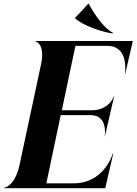

<svg xmlns="http://www.w3.org/2000/svg" viewBox="-36 -997 726 1017"><path d="M667.5 -780H151V-778C154 -778 204.5 -765.5 181 -654.5L68 -125.5C44.5 -14.5 -9 -2 -16 -2V0H521.5L564 -184.5L561.5 -185C558 -168 507 -26 356 -26H209.5L285.5 -387H445.5C533.5 -387 520.5 -284 518.5 -275.5L519.5 -275L551.5 -412L537.5 -352.5L569 -489.5L568 -490C566 -481.5 539.5 -413 451.5 -413H291.5L363.5 -754H533C646.5 -754 627.5 -615 625 -603L626.5 -602.5L670 -790ZM434.5 -977H431.5L362.5 -903L361.5 -900C404.5 -861 502.5 -828 559.5 -820L563.5 -823C519.5 -842 463.5 -920 434.5 -977Z"/></svg>

Font: Beautique Display Medium
Style: Bold
Weight: 900
Italic angle: -12°
Designer: Nhat-Quang Ngo
Version: Version 1.100;Glyphs 3.2.3 (3260)